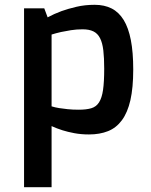

<svg xmlns="http://www.w3.org/2000/svg" viewBox="-20 -550 635 807"><path d="M196.8 236.8H81.1V-515.1H166L180.2 -477.1Q207 -491.7 238.8 -503.4Q266.1 -513.2 301.5 -521.5Q336.9 -529.8 377.9 -529.8Q418.9 -529.8 449.2 -514.4Q479.5 -499 499.8 -466.1Q520 -433.1 530 -381.6Q540 -330.1 540 -257.8Q540 -181.2 528.1 -128.9Q516.1 -76.7 492.4 -44.7Q468.8 -12.7 434.1 1.2Q399.4 15.1 354 15.1Q321.3 15.1 292.7 9.8Q264.2 4.4 242.7 -2.4Q217.8 -10.3 196.8 -20ZM196.8 -103Q210.9 -98.6 228.5 -95.7Q243.7 -93.3 264.4 -91.1Q285.2 -88.9 311 -88.9Q342.8 -88.9 363.5 -95Q384.3 -101.1 396.2 -119.6Q408.2 -138.2 413.1 -172.1Q418 -206.1 418 -261.2Q418 -306.6 414.3 -338.1Q410.6 -369.6 400.6 -389.4Q390.6 -409.2 372.8 -418Q355 -426.8 327.1 -426.8Q301.8 -426.8 278.3 -423.1Q254.9 -419.4 236.8 -415.5Q215.3 -410.6 196.8 -404.8Z"/></svg>

Font: Doppio One
Style: Regular
Weight: 400
Designer: Szymon Celej
Foundry: Szymon Celej
Version: Version 1.002